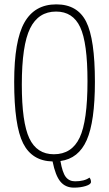

<svg xmlns="http://www.w3.org/2000/svg" viewBox="-20 -730 500 880"><path d="M324 101Q367 101 390 84Q397 92 397 104Q397 115 373 122.5Q349 130 319 130Q280 130 257 102.5Q234 75 221 10Q127 8 86 -73Q45 -154 45 -355Q45 -544 92 -627Q139 -710 238 -710Q335 -710 375 -630.5Q415 -551 415 -355Q415 -173 377.5 -88Q340 -3 257 8Q266 61 281.5 81Q297 101 324 101ZM80 -342Q80 -169 114.5 -96Q149 -23 227 -23Q309 -23 345 -99Q381 -175 381 -358Q381 -534 347.5 -605.5Q314 -677 237 -677Q156 -677 118 -600Q80 -523 80 -342Z"/></svg>

Font: Yanone Kaffeesatz Thin
Style: Regular
Weight: 250
Designer: Yanone (Cyrillic: Daniel Pouzeot)
Foundry: Yanone
Version: Version 1.003;PS 001.003;hotconv 1.0.88;makeotf.lib2.5.64775